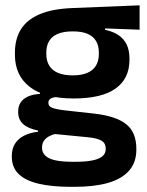

<svg xmlns="http://www.w3.org/2000/svg" viewBox="-20 -530 565 740"><path d="M264 -150.5Q152.5 -150.5 95 -194.8Q37.5 -239 37.5 -319V-326.5Q37.5 -379.5 60.5 -416.8Q83.5 -454 132.5 -475Q181.5 -496 259.5 -499L518 -509.5V-415.5L385 -420.5V-415Q416.5 -408.5 437.2 -394.2Q458 -380 468.5 -357.8Q479 -335.5 479 -304V-299.5Q479 -227 425.5 -188.8Q372 -150.5 264 -150.5ZM258 93.5H272Q311 93.5 336.5 88.2Q362 83 374.8 72.2Q387.5 61.5 387.5 44.5V43Q387.5 22 371.2 12.2Q355 2.5 319 -1L175.5 -15L205 -16.5Q186.5 -13 172.2 -6.2Q158 0.5 150 11.5Q142 22.5 142 38.5V39.5Q142 58 155 70.2Q168 82.5 194 88Q220 93.5 258 93.5ZM269 190H251Q180 190 129.5 178.2Q79 166.5 52.2 141Q25.5 115.5 25.5 73.5V71.5Q25.5 43 38 23.5Q50.5 4 73.5 -7.5Q96.5 -19 126.5 -22V-27Q88.5 -34.5 69.2 -51.8Q50 -69 50 -99V-99.5Q50 -120.5 59.5 -135Q69 -149.5 87.8 -158Q106.5 -166.5 134 -168V-182.5L242.5 -155.5L207.5 -156.5Q184.5 -156 175.5 -150.2Q166.5 -144.5 166.5 -134V-133.5Q166.5 -120.5 180.5 -114.8Q194.5 -109 227 -105L344.5 -92Q427 -82.5 466.2 -51.5Q505.5 -20.5 505.5 44V46.5Q505.5 96 477.5 127.8Q449.5 159.5 396.8 174.8Q344 190 269 190ZM260.5 -239.5Q294 -239.5 316.2 -249Q338.5 -258.5 349.8 -277Q361 -295.5 361 -322V-327.5Q361 -354 350 -372.2Q339 -390.5 317 -399.8Q295 -409 261.5 -409H260Q224.5 -409 202 -399.2Q179.5 -389.5 169 -371.2Q158.5 -353 158.5 -327.5V-322Q158.5 -295.5 169.8 -277Q181 -258.5 203.8 -249Q226.5 -239.5 260.5 -239.5Z"/></svg>

Font: Anek Devanagari Medium SemiBold
Style: Regular
Weight: 600
Version: Version 1.003